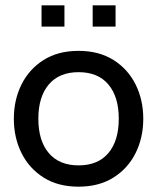

<svg xmlns="http://www.w3.org/2000/svg" viewBox="-20 -691 590 721"><path d="M275 10Q198 10 143.8 -24.2Q89.5 -58.5 60.8 -116.2Q32 -174 32 -245Q32 -316 60.8 -373.8Q89.5 -431.5 143.8 -465.8Q198 -500 275 -500Q351.5 -500 406 -465.8Q460.5 -431.5 489.2 -373.8Q518 -316 518 -245Q518 -174 489.2 -116.2Q460.5 -58.5 406 -24.2Q351.5 10 275 10ZM275 -70Q348 -70 387 -116.2Q426 -162.5 426 -245Q426 -327.5 387 -373.8Q348 -420 275 -420Q202.5 -420 163.2 -373.8Q124 -327.5 124 -245Q124 -162.5 163.2 -116.2Q202.5 -70 275 -70ZM328 -591V-671H414V-591ZM136 -591V-671H222V-591Z"/></svg>

Font: Cabin Resolve
Style: Regular-Resolve
Weight: 400
Designer: Pablo Impallari
Foundry: Pablo Impallari. http://www.impallari.com Igino Marini. http://www.ikern.com
Version: Version 3.001